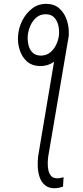

<svg xmlns="http://www.w3.org/2000/svg" viewBox="-20 -788 439 1013"><path d="M282.7 -566.4 343.8 -605 234.4 38.1Q232.4 51.8 231.9 71.5Q231.4 91.3 235.4 109.9Q239.3 128.4 249.8 140.4Q260.3 152.3 281.7 152.8Q290 152.8 298.6 151.1Q307.1 149.4 315.4 147L312.5 196.8Q301.8 200.2 291 202.6Q280.3 205.1 268.6 205.1Q235.8 205.1 216.6 188.5Q197.3 171.9 188.7 145.5Q180.2 119.1 179.2 90.3Q178.2 61.5 181.2 36.6ZM75.2 -598.1Q77.6 -639.6 97.2 -678.7Q116.7 -717.8 149.7 -743.2Q182.6 -768.6 227.1 -767.6Q268.6 -766.6 294.9 -741.9Q321.3 -717.3 333 -680.7Q344.7 -644 342.8 -607.4Q339.8 -567.4 320.1 -528.1Q300.3 -488.8 266.8 -463.6Q233.4 -438.5 188.5 -439.5Q147 -440.9 120.8 -465.1Q94.7 -489.3 83.5 -525.9Q72.3 -562.5 75.2 -598.1ZM193.4 -494.6Q224.1 -494.1 245.1 -511.5Q266.1 -528.8 277.8 -555.2Q289.6 -581.5 291.5 -607.9Q293 -630.9 287.4 -655Q281.7 -679.2 266.1 -695.8Q250.5 -712.4 223.1 -712.9Q192.4 -713.4 171.9 -695.8Q151.4 -678.2 139.9 -651.6Q128.4 -625 126.5 -599.1Q124.5 -576.2 129.9 -552Q135.3 -527.8 150.6 -511.7Q166 -495.6 193.4 -494.6Z"/></svg>

Font: Roboto Condensed Light
Style: Italic
Weight: 300
Italic angle: -12°
Designer: Christian Robertson
Foundry: Google
Version: Version 3.0; 2020